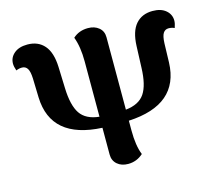

<svg xmlns="http://www.w3.org/2000/svg" viewBox="-103 -840 1108 984"><g transform="rotate(-15 451.0 -348.0)"><path d="M460.9 15.1Q425.8 15.1 403.3 -4.4Q380.9 -23.9 380.9 -56.2V-198.2Q112.3 -211.4 105 -433.1L102.1 -534.2Q100.6 -572.3 90.6 -587.6Q80.6 -603 62 -603Q45.9 -603 30.8 -596.2Q22.9 -618.7 22.9 -633.8Q22.9 -666.5 48.6 -688.2Q74.2 -710 119.1 -710Q175.8 -710 208.5 -672.4Q241.2 -634.8 244.1 -558.1L248 -443.8Q251 -352.1 280.5 -308.1Q310.1 -264.2 380.9 -256.8V-550.8Q380.9 -628.4 360.8 -681.2Q393.1 -710.9 440.9 -710.9Q475.6 -710.9 498.3 -692.1Q521 -673.3 521 -641.1V-256.8Q591.8 -264.2 621.3 -308.1Q650.9 -352.1 653.8 -443.8L658.2 -558.1Q661.1 -634.8 693.8 -672.4Q726.6 -710 783.2 -710Q828.1 -710 853.5 -688.2Q878.9 -666.5 878.9 -633.8Q878.9 -618.7 871.1 -596.2Q855.5 -603 839.8 -603Q821.3 -603 811.3 -587.6Q801.3 -572.3 799.8 -534.2L796.9 -433.1Q789.6 -211.4 521 -198.2V-146Q521 -64.9 541 -16.1Q506.8 15.1 460.9 15.1Z"/></g></svg>

Font: Arima
Style: Bold
Weight: 700
Designer: Joana Correia and Natanael Gama
Foundry: NDISCOVER
Version: Version 1.100;Glyphs 3.1.2 (3151)